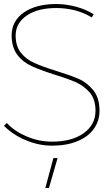

<svg xmlns="http://www.w3.org/2000/svg" viewBox="-22 -723 543 957"><path d="M354 -671C385 -662 412 -651 435 -636L445 -652C421 -667 392 -680 359 -689C325 -698 292 -703 259 -703C192 -703 138 -689 97 -661C56 -632 36 -594 36 -547C36 -506 46 -474 65 -449C84 -424 108 -406 137 -393C165 -380 203 -366 250 -351C296 -337 332 -324 359 -312C386 -299 408 -282 427 -260C445 -237 454 -208 454 -171C454 -124 434 -87 395 -59C356 -31 303 -17 237 -17C195 -17 154 -25 113 -42C72 -59 39 -81 12 -110L-2 -96C27 -66 64 -42 107 -24C150 -6 193 3 237 3C285 3 327 -4 363 -19C398 -33 426 -53 445 -80C464 -106 474 -136 474 -171C474 -212 464 -246 445 -271C425 -296 401 -316 372 -329C343 -342 305 -355 257 -370C212 -384 176 -397 150 -409C123 -420 101 -437 83 -459C65 -481 56 -510 56 -546C56 -587 75 -621 112 -646C149 -671 198 -683 259 -683C290 -683 322 -679 354 -671ZM244 65 204 214H222L265 65Z"/></svg>

Font: Argentum Sans Thin
Style: Regular
Weight: 250
Designer: Julieta Ulanovsky
Foundry: Julieta Ulanovsky
Version: Version 5.001;February 15, 2019;FontCreator 11.5.0.2425 64-b